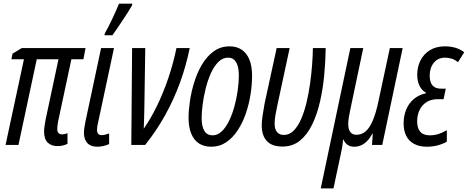

<svg xmlns="http://www.w3.org/2000/svg" viewBox="-20 -801 2585 1061"><path d="M298.3 6.3Q263.7 6.3 243.7 -12.9Q223.6 -32.2 223.6 -73.7Q223.6 -86.4 226.1 -103.8Q228.5 -121.1 231.9 -139.6L303.2 -473.6H183.1L82 0H10.7L112.3 -473.6H43L49.3 -504.4L100.1 -535.2H452.6L440.9 -473.6H374.5L301.8 -133.3Q299.3 -121.1 297.9 -109.9Q296.4 -98.6 296.4 -87.9Q296.4 -72.8 303.5 -65.7Q310.5 -58.6 324.2 -58.6Q332 -58.6 339.8 -60.8Q347.7 -63 353 -64.9V-6.3Q341.3 0 326.9 3.2Q312.5 6.3 298.3 6.3Z M518.6 9.8Q481.4 9.8 462.6 -10.5Q443.8 -30.8 443.8 -67.9Q443.8 -79.1 446.3 -96.2Q448.7 -113.3 452.6 -131.3L538.6 -535.2H609.9L522.5 -126Q519 -113.3 517.6 -103Q516.1 -92.8 516.1 -83.5Q516.1 -69.8 522.5 -62Q528.8 -54.2 541 -54.2Q550.8 -54.2 561.5 -56.9Q572.3 -59.6 583 -63.5V-4.9Q567.9 2 551 5.9Q534.2 9.8 518.6 9.8ZM557.1 -606 559.6 -617.2Q567.9 -631.3 578.9 -652.8Q589.8 -674.3 601.1 -698.2Q612.3 -722.2 622.1 -744.1Q631.8 -766.1 637.7 -780.8H711.4L709.5 -771Q702.6 -758.3 688.5 -736.1Q674.3 -713.9 657.5 -688.5Q640.6 -663.1 625.5 -640.9Q610.4 -618.7 601.1 -606Z M705.6 0 710 -535.2H782.7L777.8 -210.9Q777.3 -179.7 776.4 -148.7Q775.4 -117.7 774.4 -89.8Q814 -146.5 848.4 -217.8Q882.8 -289.1 910.2 -369.6Q937.5 -450.2 955.1 -535.2H1028.3Q1008.3 -436.5 974.6 -344.2Q940.9 -252 893.3 -165.8Q845.7 -79.6 782.2 0Z M1147 9.8Q1107.4 9.8 1079.6 -8.3Q1051.8 -26.4 1036.9 -62.3Q1022 -98.1 1022 -150.4Q1022 -190.4 1029.5 -242.2Q1037.1 -293.9 1053.5 -346.9Q1069.8 -399.9 1096.4 -444.8Q1123 -489.7 1160.9 -517.3Q1198.7 -544.9 1249 -544.9Q1288.1 -544.9 1315.9 -526.1Q1343.8 -507.3 1358.4 -471.2Q1373 -435.1 1373 -382.3Q1373 -333.5 1364.5 -279.3Q1356 -225.1 1338.4 -173.8Q1320.8 -122.6 1293.7 -81.1Q1266.6 -39.6 1230 -14.9Q1193.4 9.8 1147 9.8ZM1154.3 -53.2Q1182.6 -53.2 1205.6 -75.2Q1228.5 -97.2 1246.1 -133.5Q1263.7 -169.9 1275.6 -213.9Q1287.6 -257.8 1293.7 -302.2Q1299.8 -346.7 1299.8 -384.3Q1299.8 -415.5 1293.2 -437.5Q1286.6 -459.5 1273.4 -470.9Q1260.3 -482.4 1240.2 -482.4Q1210 -482.4 1186.3 -458.5Q1162.6 -434.6 1145.3 -396Q1127.9 -357.4 1116.7 -312.5Q1105.5 -267.6 1099.9 -224.4Q1094.2 -181.2 1094.2 -149.4Q1094.2 -102.5 1109.4 -77.9Q1124.5 -53.2 1154.3 -53.2Z M1541 8.8Q1482.4 8.8 1454.3 -22Q1426.3 -52.7 1426.3 -108.9Q1426.3 -131.8 1431.2 -163.1Q1436 -194.3 1442.4 -230L1508.8 -535.2H1580.6L1513.2 -221.2Q1506.8 -192.9 1502.2 -166Q1497.6 -139.2 1497.6 -117.2Q1497.6 -87.4 1511 -71.3Q1524.4 -55.2 1548.3 -55.2Q1578.6 -55.2 1602.3 -78.6Q1626 -102.1 1643.6 -142.1Q1661.1 -182.1 1673.3 -232.2Q1685.5 -282.2 1693.1 -336.2Q1700.7 -390.1 1704.6 -441.7Q1708.5 -493.2 1709 -535.2H1779.8Q1778.8 -462.9 1771.7 -386.7Q1764.6 -310.5 1748.5 -240Q1732.4 -169.4 1705.3 -113.3Q1678.2 -57.1 1637.9 -24.2Q1597.7 8.8 1541 8.8Z M1752.4 240.2 1916 -535.2H1987.3L1915 -191.4Q1910.2 -168.9 1907.2 -150.4Q1904.3 -131.8 1904.3 -116.2Q1904.3 -86.9 1915.8 -71.5Q1927.2 -56.2 1949.7 -56.2Q1979 -56.2 2001.2 -75.7Q2023.4 -95.2 2040.8 -136.7Q2058.1 -178.2 2071.8 -243.7L2134.3 -535.2H2205.1L2092.3 0H2035.6L2040 -62.5H2038.1Q2024.4 -37.6 2008.5 -21.5Q1992.7 -5.4 1974.9 2.2Q1957 9.8 1937 9.8Q1914.6 9.8 1900.1 -1Q1885.7 -11.7 1877.4 -30.3H1875.5Q1875 -19 1873.8 -8.1Q1872.6 2.9 1870.6 13.7Q1868.7 24.4 1866.2 36.1L1822.8 240.2Z M2338.9 9.8Q2296.9 9.8 2268.1 -5.9Q2239.3 -21.5 2224.9 -50.3Q2210.4 -79.1 2210.4 -119.1Q2210.4 -160.6 2224.6 -195.3Q2238.8 -230 2266.4 -253.4Q2293.9 -276.9 2333 -285.2L2334 -288.6Q2311 -301.3 2298.3 -326.9Q2285.6 -352.5 2285.6 -387.7Q2285.6 -431.6 2303.7 -467.3Q2321.8 -502.9 2356 -523.9Q2390.1 -544.9 2438.5 -544.9Q2469.7 -544.9 2496.6 -537.1Q2523.4 -529.3 2545.4 -512.2L2510.7 -457Q2496.6 -469.7 2478 -476.1Q2459.5 -482.4 2439.9 -482.4Q2400.4 -482.4 2377.4 -454.3Q2354.5 -426.3 2354.5 -382.8Q2354.5 -347.2 2369.9 -329.1Q2385.3 -311 2418 -311H2443.4L2431.2 -252.9H2398.4Q2361.8 -252.9 2336.4 -236.3Q2311 -219.7 2298.1 -191.9Q2285.2 -164.1 2285.2 -130.4Q2285.2 -93.3 2302.2 -73.2Q2319.3 -53.2 2355 -53.2Q2379.9 -53.2 2402.1 -60.1Q2424.3 -66.9 2449.2 -81.5V-18.1Q2425.3 -4.4 2397.2 2.7Q2369.1 9.8 2338.9 9.8Z"/></svg>

Font: Open Sans Condensed
Style: Italic
Weight: 400
Width: 3
Italic angle: -12°
Designer: Monotype Design Team
Foundry: Monotype Imaging Inc.
Version: Version 3.000